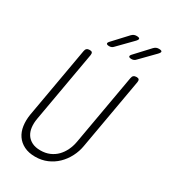

<svg xmlns="http://www.w3.org/2000/svg" viewBox="-227 -1063 1054 1186"><g transform="rotate(30 300.0 -470.0)"><path d="M152 -705Q154 -718 161.5 -724Q169 -730 182 -730Q195 -730 199.5 -724Q204 -718 202 -705L113 -200Q107 -166 110.5 -137Q114 -108 128 -86.5Q142 -65 166.5 -52.5Q191 -40 227 -40Q263 -40 292 -52.5Q321 -65 342 -86.5Q363 -108 377 -137Q391 -166 397 -200L486 -705Q488 -718 495.5 -724Q503 -730 516 -730Q529 -730 533.5 -724Q538 -718 536 -705L447 -200Q440 -157 420 -118.5Q400 -80 370.5 -51.5Q341 -23 302.5 -6.5Q264 10 218 10Q172 10 139 -6.5Q106 -23 86.5 -51.5Q67 -80 61.5 -118.5Q56 -157 63 -200ZM433 -810Q416 -810 413 -817Q410 -824 424 -838L514 -935Q522 -943 530 -946.5Q538 -950 548 -950Q568 -950 570 -942.5Q572 -935 557 -920L463 -824Q457 -817 449.5 -813.5Q442 -810 433 -810ZM274 -810Q257 -810 254 -817Q251 -824 265 -838L355 -935Q363 -943 371 -946.5Q379 -950 389 -950Q409 -950 411 -942.5Q413 -935 398 -920L304 -824Q298 -817 290.5 -813.5Q283 -810 274 -810Z"/></g></svg>

Font: Maple Mono NL Thin
Style: Italic
Weight: 250
Italic angle: -10°
Monospace: yes
Designer: subframe7536
Version: Version 7.000